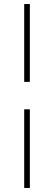

<svg xmlns="http://www.w3.org/2000/svg" viewBox="-20 -822 272 952"><path d="M100 -416V-802H128V-416ZM100 110V-280H128V110Z"/></svg>

Font: Display Extralight
Style: Regular
Weight: 200
Designer: Latin by Veronika Burian and Jose Scaglione. Greek by Irene Vlachou. Cyrillic by Vera Evstafieva.
Foundry: TypeTogether
Version: Version 3.002